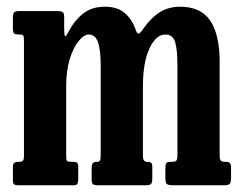

<svg xmlns="http://www.w3.org/2000/svg" viewBox="-20 -553 720 573"><path d="M18.5 -16V-55.5Q18.5 -70 32.5 -70H35.5Q45.5 -70 48.5 -73.5Q51.5 -77 51.5 -89.5V-432Q51.5 -444.5 49.2 -447.2Q47 -450 38.5 -450H35.5Q26 -450 22.2 -453Q18.5 -456 18.5 -468.5V-498Q18.5 -512 22 -516Q25.5 -520 39 -520H150Q161.5 -520 166.5 -517.2Q171.5 -514.5 171.5 -502.5V-472Q171.5 -443.5 175 -444.8Q178.5 -446 186.5 -461.5Q203 -493 228.8 -513Q254.5 -533 293 -533Q329.5 -533 351.5 -514.8Q373.5 -496.5 385 -464Q389.5 -451 394.2 -452.8Q399 -454.5 405.5 -464Q427 -496.5 454.2 -514.8Q481.5 -533 517 -533Q579.5 -533 607.5 -491.2Q635.5 -449.5 635.5 -369V-91Q635.5 -77.5 638.8 -73.8Q642 -70 652 -70H656.5Q669.5 -70 669.5 -54V-24Q669.5 -8.5 665.5 -4.2Q661.5 0 646.5 0H499Q484 0 478.8 -3.2Q473.5 -6.5 473.5 -22V-49.5Q473.5 -61.5 476 -65.8Q478.5 -70 488.5 -70H491Q502 -70 505.8 -73.2Q509.5 -76.5 509.5 -89.5V-356.5Q509.5 -404 502.8 -427Q496 -450 473.5 -450Q445.5 -450 426 -408.2Q406.5 -366.5 406.5 -295V-89.5Q406.5 -77.5 410 -73.8Q413.5 -70 418.5 -70H422.5Q426.5 -70 430.5 -67.8Q434.5 -65.5 434.5 -54V-21Q434.5 -8 430.8 -4Q427 0 413 0H273Q261.5 0 257.5 -3.2Q253.5 -6.5 253.5 -18.5V-49Q253.5 -62 257.2 -66Q261 -70 268 -70H269.5Q276 -70 278.2 -73.8Q280.5 -77.5 280.5 -90V-356.5Q280.5 -404 272.5 -427Q264.5 -450 244.5 -450Q231 -450 215.2 -431.2Q199.5 -412.5 188.5 -377.8Q177.5 -343 177.5 -295V-91.5Q177.5 -76.5 179.5 -73.2Q181.5 -70 194.5 -70H198Q207.5 -70 210.5 -67Q213.5 -64 213.5 -53V-18.5Q213.5 -10 211.2 -5Q209 0 199.5 0H35.5Q26 0 22.2 -2.8Q18.5 -5.5 18.5 -16Z"/></svg>

Font: Besley* Condensed Semi
Style: Regular
Weight: 600
Width: 3
Designer: Owen Earl
Foundry: indestructible type*
Version: Version 3.000; ttfautohint (v1.8.3)